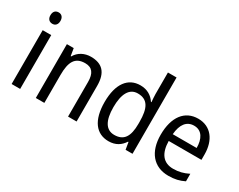

<svg xmlns="http://www.w3.org/2000/svg" viewBox="-95 -1269 2058 1656"><g transform="rotate(30 934.5 -441.0)"><path d="M122 -804C92 -804 71 -786 71 -747C71 -710 92 -691 122 -691C150 -691 171 -710 171 -747C171 -785 150 -804 122 -804ZM163 -602H78V-66H163Z M554 -612C493 -612 435 -584 404 -529H399L387 -602H319V-66H404V-344C404 -474 438 -539 539 -539C609 -539 640 -496 640 -411V-66H725V-421C725 -553 667 -612 554 -612Z M1047 -56C1119 -56 1165 -89 1196 -137H1201L1213 -66H1282V-826H1196V-611C1196 -590 1199 -555 1201 -533H1196C1165 -580 1117 -612 1047 -612C926 -612 850 -516 850 -333C850 -150 925 -56 1047 -56ZM1063 -128C979 -128 938 -200 938 -332C938 -462 978 -540 1062 -540C1163 -540 1197 -470 1197 -335V-314C1197 -189 1158 -128 1063 -128Z M1623 -612C1491 -612 1410 -509 1410 -330C1410 -160 1496 -56 1643 -56C1706 -56 1751 -67 1800 -91V-166C1750 -141 1706 -129 1649 -129C1552 -129 1499 -193 1497 -318H1823V-372C1823 -513 1750 -612 1623 -612ZM1622 -542C1701 -542 1736 -475 1736 -386H1498C1506 -487 1549 -542 1622 -542Z"/></g></svg>

Font: Noto Sans Malayalam UI SemiCondensed
Style: Regular
Weight: 400
Width: 4
Designer: Jelle Bosma - Monotype Design Team
Foundry: Monotype Imaging Inc.
Version: Version 2.104